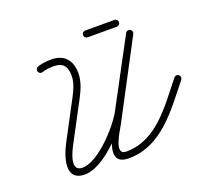

<svg xmlns="http://www.w3.org/2000/svg" viewBox="-115 -777 1003 933"><g transform="rotate(-20 387.0 -310.5)"><path d="M150.6 -520.7C150.6 -520.7 150.6 -520.7 150.6 -520.7C167.3 -527.4 191.9 -529.1 209.7 -528.8C209.7 -528.8 209.7 -528.8 209.8 -528.8C209.9 -528.8 209.9 -528.8 209.9 -528.8C258.8 -528.8 276.2 -502.5 276.2 -455.7C276.2 -420.9 260.1 -385.5 244 -355.3C209.3 -289.8 174.5 -224.2 139.7 -158.7C109.9 -102.5 65.7 17.5 174 17.5C269.7 17.5 402.4 -124.1 445.1 -203.8C505.8 -317.2 566.5 -430.6 627.2 -544.1C631.7 -552.6 628.5 -563.2 620 -567.8C611.5 -572.3 600.9 -569.1 596.3 -560.6C596.3 -560.6 596.3 -560.6 596.3 -560.6C535.6 -447.2 474.9 -333.7 414.2 -220.3C378.4 -153.3 254.5 -17.5 174 -17.5C105.4 -17.5 154.9 -112.6 170.6 -142.3C205.4 -207.8 240.2 -273.4 275 -338.9C293.8 -374.5 311.2 -414.8 311.2 -455.7C311.2 -521.7 278.2 -563.8 209.9 -563.8C209.9 -563.8 210 -563.8 210 -563.8C210.1 -563.8 210.1 -563.8 210.1 -563.8C187.7 -564.1 158.6 -561.6 137.6 -553.2C128.6 -549.6 124.2 -539.4 127.8 -530.4C131.4 -521.4 141.6 -517.1 150.6 -520.7ZM596.3 -560.5C596.3 -560.5 596.3 -560.5 596.3 -560.5C527 -429.4 457.8 -298.3 388.5 -167.2C361.4 -115.8 283.5 16.6 400.6 16.6C573.7 16.6 672.7 -134.8 769.9 -254.9C775.9 -262.4 774.8 -273.4 767.3 -279.5C759.7 -285.6 748.7 -284.4 742.6 -276.9C742.6 -276.9 742.6 -276.9 742.6 -276.9C653.3 -166.5 559.5 -18.4 400.6 -18.4C334.2 -18.4 404.9 -123.4 419.5 -150.9C488.7 -282 558 -413.1 627.2 -544.2C631.7 -552.7 628.5 -563.3 619.9 -567.8C611.4 -572.3 600.8 -569 596.3 -560.5ZM413 -604.5C413 -604.5 413 -604.5 413 -604.5C463.3 -604.5 513.7 -604.5 564 -604.5C573.7 -604.5 581.5 -612.3 581.5 -622C581.5 -631.7 573.7 -639.5 564 -639.5C564 -639.5 564 -639.5 564 -639.5C513.7 -639.5 463.3 -639.5 413 -639.5C403.3 -639.5 395.5 -631.7 395.5 -622C395.5 -612.3 403.3 -604.5 413 -604.5Z"/></g></svg>

Font: FRB American Cursive Guidelines
Style: Italic
Weight: 400
Italic angle: -25°
Version: Version 2.0;Modular Font Editor K font №1